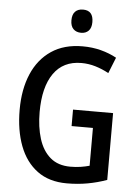

<svg xmlns="http://www.w3.org/2000/svg" viewBox="-61 -965 729 1022"><g transform="rotate(5 303.5 -454.5)"><path d="M334 -384H548V-27Q498 -9 445.5 0.5Q393 10 335 10Q240 10 177 -36.5Q114 -83 82.5 -166Q51 -249 51 -359Q51 -468 86 -550Q121 -632 189 -678Q257 -724 356 -724Q408 -724 454 -712Q500 -700 538 -679L504 -594Q469 -613 432.5 -624Q396 -635 357 -635Q260 -635 209 -562Q158 -489 158 -356Q158 -276 177.5 -213.5Q197 -151 238.5 -115.5Q280 -80 346 -80Q376 -80 401.5 -84Q427 -88 448 -94V-296H334ZM341 -919Q396 -919 396 -857Q396 -826 381 -810.5Q366 -795 341 -795Q315 -795 299.5 -810.5Q284 -826 284 -857Q284 -888 299 -903.5Q314 -919 341 -919Z"/></g></svg>

Font: Noto Sans Lao UI Cond Med
Style: Regular
Weight: 500
Width: 3
Designer: Monotype Design Team
Foundry: Monotype Imaging Inc.
Version: Version 2.000; ttfautohint (v1.8.4.7-5d5b)